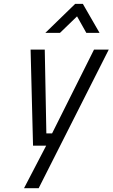

<svg xmlns="http://www.w3.org/2000/svg" viewBox="-20 -758 586 999"><path d="M215.8 -586.9 371.1 -737.8H411.1L498 -586.9H429.2L380.9 -672.9L292 -586.9ZM139.2 -500H212.9L221.2 -64H251L469.2 -500H545.9L181.2 221.2H105L220.2 0H151.9Z"/></svg>

Font: TitilliumWeb-Italic
Style: Italic
Weight: 400
Italic angle: -13°
Version: Version 1.001;PS 57.000;hotconv 1.0.70;makeotf.lib2.5.55311